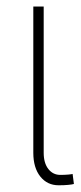

<svg xmlns="http://www.w3.org/2000/svg" viewBox="-20 -550 242 577"><path d="M111.3 -530.3V-90.8Q111.3 -60.1 125.2 -42.2Q139.2 -24.4 161.1 -24.4Q174.8 -24.4 185.5 -25.4Q196.3 -26.4 198.2 -27.3L202.1 2.9Q197.3 4.4 185.1 5.6Q172.9 6.8 156.2 6.8Q122.1 6.8 101.1 -19.5Q80.1 -45.9 80.1 -90.8V-530.3Z"/></svg>

Font: Pretendard GOV Thin
Style: Regular
Weight: 100
Designer: Base glyphs from Inter by Rasmus Andersson; Hangeul glyphs from Noto Sans CJK(Source Han Sans) by Jang Soo-young and Kan
Foundry: Kil Hyung-jin
Version: Version 1.309